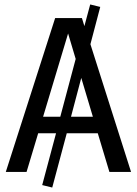

<svg xmlns="http://www.w3.org/2000/svg" viewBox="-20 -770 613 860"><path d="M470 0 418 -173H279L214 70L169 59L231 -173H151L99 0H6L227 -689H347L358 -653L384 -750L429 -739L385 -572L567 0ZM173 -247H250L319 -506L285 -620ZM298 -247H396L344 -421Z"/></svg>

Font: Fira Sans
Style: Regular
Weight: 400
Designer: Carrois Corporate & Edenspiekermann AG
Foundry: Carrois Corporate GbR & Edenspiekermann AG
Version: Version 4.106;PS 004.106;hotconv 1.0.70;makeotf.lib2.5.58329